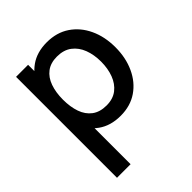

<svg xmlns="http://www.w3.org/2000/svg" viewBox="-220 -682 1049 1049"><g transform="rotate(-45 304.0 -157.5)"><path d="M323.5 15Q246 15 193.5 -22.8Q141 -60.5 114 -125Q87 -189.5 87 -270.5Q87 -351.5 113.8 -416Q140.5 -480.5 192.8 -517.8Q245 -555 321.5 -555Q397.5 -555 452.8 -517.8Q508 -480.5 538 -416.2Q568 -352 568 -270.5Q568 -189.5 538.2 -124.8Q508.5 -60 453.8 -22.5Q399 15 323.5 15ZM69.5 240V-540H162.5V-151.5H174.5V240ZM309 -79.5Q359 -79.5 391.8 -105Q424.5 -130.5 440.8 -173.8Q457 -217 457 -270.5Q457 -323.5 440.8 -366.5Q424.5 -409.5 391 -435Q357.5 -460.5 305.5 -460.5Q256.5 -460.5 224.8 -436.5Q193 -412.5 177.8 -369.5Q162.5 -326.5 162.5 -270.5Q162.5 -214.5 177.5 -171.5Q192.5 -128.5 225 -104Q257.5 -79.5 309 -79.5Z"/></g></svg>

Font: Manrope ExtraLight SemiBold
Style: Regular
Weight: 600
Version: Version 4.504